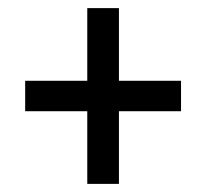

<svg xmlns="http://www.w3.org/2000/svg" viewBox="-20 -594 508 473"><path d="M195 -141H273V-320H426V-395H273V-574H195V-395H42V-320H195Z"/></svg>

Font: Noto Serif Devanagari Condensed Black
Style: Regular
Weight: 900
Width: 3
Designer: Universal Thirst, Indian Type Foundry and the Monotype Design Team
Foundry: Monotype Imaging Inc.
Version: Version 2.004